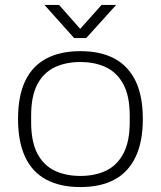

<svg xmlns="http://www.w3.org/2000/svg" viewBox="-20 -745 650 777"><path d="M305 12Q223 12 166.5 -18.5Q110 -49 81.5 -110.5Q53 -172 53 -263Q53 -356 81.5 -416.5Q110 -477 166.5 -507.5Q223 -538 305 -538Q388 -538 444 -507.5Q500 -477 529 -416.5Q558 -356 558 -263Q558 -172 529 -110.5Q500 -49 444 -18.5Q388 12 305 12ZM305 -33Q365 -33 409.5 -54.5Q454 -76 479.5 -124Q505 -172 505 -251V-276Q505 -356 479.5 -403.5Q454 -451 409.5 -472.5Q365 -494 305 -494Q246 -494 201 -472.5Q156 -451 131 -403.5Q106 -356 106 -276V-251Q106 -172 131 -124Q156 -76 201 -54.5Q246 -33 305 -33ZM160 -725H219L318 -613H291L391 -725H450L329 -591H280Z"/></svg>

Font: Archivo SemiExpanded Thin
Style: Regular
Weight: 250
Width: 6
Designer: Hector Gatti
Foundry: Omnibus-Type
Version: Version 2.001